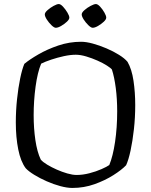

<svg xmlns="http://www.w3.org/2000/svg" viewBox="-20 -927 745 947"><path d="M337 0Q311 0 277.5 -9Q244 -18 210 -33Q176 -48 148.5 -65Q121 -82 107 -97Q82 -130 70 -190Q58 -250 58 -323Q58 -381 64 -437.5Q70 -494 79.5 -540Q89 -586 100 -612Q125 -633 169 -658.5Q213 -684 267.5 -702.5Q322 -721 380 -721Q405 -721 438 -712Q471 -703 505 -688.5Q539 -674 567 -656.5Q595 -639 609 -622Q630 -586 638.5 -528.5Q647 -471 647 -409Q647 -348 640.5 -289.5Q634 -231 624 -184.5Q614 -138 602 -112Q580 -89 539 -63Q498 -37 446 -18.5Q394 0 337 0ZM358 -64Q388 -64 421 -72.5Q454 -81 481 -93Q508 -105 519 -113Q537 -156 547.5 -227Q558 -298 558 -378Q558 -439 551 -493Q544 -547 532 -584Q527 -591 507.5 -603.5Q488 -616 461 -628Q434 -640 405.5 -648.5Q377 -657 354 -657Q327 -657 295 -650Q263 -643 233 -633Q203 -623 183 -613Q165 -570 155.5 -500Q146 -430 146 -359Q146 -294 154.5 -236Q163 -178 181 -140Q191 -128 212.5 -115Q234 -102 260 -90.5Q286 -79 312 -71.5Q338 -64 358 -64ZM437 -790Q429 -790 416 -802.5Q403 -815 393 -830.5Q383 -846 383 -856Q383 -865 396.5 -877Q410 -889 427 -898Q444 -907 453 -907Q462 -907 474 -894Q486 -881 495 -865Q504 -849 504 -840Q504 -831 491.5 -819.5Q479 -808 463.5 -799Q448 -790 437 -790ZM255 -790Q247 -790 234 -802.5Q221 -815 211 -830.5Q201 -846 201 -856Q201 -865 214.5 -877Q228 -889 244.5 -898Q261 -907 270 -907Q279 -907 291 -894Q303 -881 312.5 -865Q322 -849 322 -840Q322 -831 309.5 -819.5Q297 -808 281.5 -799Q266 -790 255 -790Z"/></svg>

Font: Texturina 72pt
Style: Regular
Weight: 400
Designer: Guillermo Torres Carreño
Foundry: Omnibus-Type
Version: Version 1.002; ttfautohint (v1.8.3)